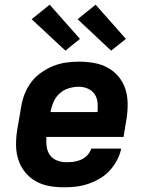

<svg xmlns="http://www.w3.org/2000/svg" viewBox="-20 -791 640 819"><path d="M253 8Q221 8 190 2.5Q159 -3 132.5 -18Q106 -33 87 -56.5Q68 -80 58.5 -109Q49 -138 48.5 -170Q48 -202 53 -234L70 -334Q74 -361 84.5 -388.5Q95 -416 112.5 -439.5Q130 -463 154.5 -480.5Q179 -498 206 -509Q233 -520 261 -524Q289 -528 316 -528Q349 -528 380.5 -522.5Q412 -517 439 -502.5Q466 -488 485.5 -464.5Q505 -441 514.5 -412Q524 -383 524.5 -350.5Q525 -318 520 -286L507 -207H178Q176 -186 179 -165.5Q182 -145 193 -129.5Q204 -114 223 -106.5Q242 -99 262 -99Q278 -99 294 -101Q310 -103 325 -109.5Q340 -116 352.5 -129Q365 -142 369 -157H497Q492 -132 479 -107.5Q466 -83 447.5 -63Q429 -43 405 -29Q381 -15 355.5 -6.5Q330 2 304.5 5Q279 8 253 8ZM196 -313H396Q398 -334 396 -354Q394 -374 383.5 -389.5Q373 -405 354.5 -413Q336 -421 316 -421Q295 -421 273.5 -414.5Q252 -408 235 -393Q218 -378 209 -357.5Q200 -337 196 -317ZM454 -575 311 -709 388 -771 517 -625ZM259 -575 115 -709 192 -771 321 -625Z"/></svg>

Font: Iosevka Aile Extrabold Oblique
Style: Regular
Weight: 800
Italic angle: -9°
Designer: Belleve Invis
Foundry: Belleve Invis
Version: Version 31.1.0; ttfautohint (v1.8.4)